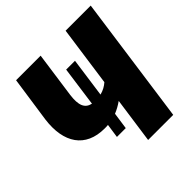

<svg xmlns="http://www.w3.org/2000/svg" viewBox="-184 -840 984 984"><g transform="rotate(-45 308.5 -347.5)"><path d="M435 -695 389 -368C373 -354 354 -343 330 -337L360 -552H296L266 -335C224 -344 210 -378 219 -446L254 -695H76L40 -447C20 -295 84 -199 222 -199C230 -199 239 -199 247 -200L236 -124H300L313 -215C333 -223 353 -234 373 -248L338 0H520L617 -695Z"/></g></svg>

Font: Fira Sans ExtraBold
Style: Italic
Weight: 800
Italic angle: -8°
Designer: bBox Type GmbH & Carrois Corporate GbR & Edenspiekermann AG
Foundry: bBox Type GmbH & Carrois Corporate GbR & Edenspiekermann AG
Version: Version 4.301;PS 004.301;hotconv 1.0.88;makeotf.lib2.5.64775